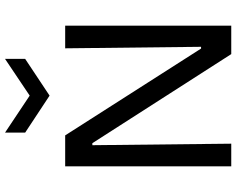

<svg xmlns="http://www.w3.org/2000/svg" viewBox="-108 -831 939 763"><g transform="rotate(-90 361.5 -449.5)"><path d="M82 0V-660H205L550 -120H557L551 -660H641V0H528L174 -552H166L172 0ZM216 -899 363 -801 509 -899V-819L363 -722L216 -819Z"/></g></svg>

Font: Bricolage Grotesque 24pt
Style: Regular
Weight: 400
Designer: Mathieu Triay
Foundry: Atelier Triay
Version: Version 1.001;gftools[0.9.33.dev8+g029e19f]